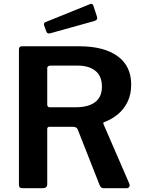

<svg xmlns="http://www.w3.org/2000/svg" viewBox="-20 -984 753 1004"><path d="M656 -24Q660 -15 656 -7.5Q652 0 643 0H521Q507 0 501 -16L386 -308Q381 -321 359 -321H239Q232 -321 229.5 -317.5Q227 -314 227 -310V-21Q227 0 204 0H98Q87 0 83 -4.5Q79 -9 79 -18V-725Q79 -742 94 -742H395Q523 -742 594.5 -690.5Q666 -639 666 -542Q666 -489 646 -449.5Q626 -410 594 -384.5Q562 -359 526 -346Q517 -344 522 -333L656 -24ZM374 -423Q442 -423 477.5 -450Q513 -477 513 -531Q513 -586 479 -613.5Q445 -641 386 -641H245Q227 -641 227 -627V-438Q227 -423 240 -423H374ZM468 -955 487 -897Q493 -880 473 -874L243 -810Q234 -808 229.5 -810Q225 -812 222 -820L211 -850Q207 -864 217 -868L452 -963Q463 -967 468 -955Z"/></svg>

Font: Libre Franklin SemiBold
Style: Regular
Weight: 600
Designer: Pablo Impallari, Rodrigo Fuenzalida, Nhung Nguyen
Foundry: Impallari Type
Version: Version 3.000